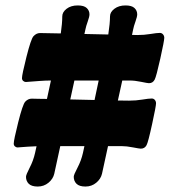

<svg xmlns="http://www.w3.org/2000/svg" viewBox="-20 -620 622 703"><path d="M30.3 -94.2Q30.3 -106.9 46.6 -172.1Q63 -237.3 72.3 -247.6Q82.5 -258.8 96.7 -258.8Q99.6 -258.8 106.7 -258.5Q113.8 -258.3 127.7 -258.1Q141.6 -257.8 151.9 -257.8L166.5 -325.2H165.5Q147.9 -325.2 127 -323.7Q106 -322.3 91.3 -321Q76.7 -319.8 74.7 -319.8Q69.3 -319.8 64.9 -323.7Q60.5 -327.6 60.5 -334Q60.5 -346.7 76.9 -411.9Q93.3 -477.1 102.5 -487.3Q113.3 -499 126.5 -499Q145.5 -499 202.6 -497.6Q208 -535.2 208 -560.1Q208 -575.7 223.9 -587.9Q239.7 -600.1 264.6 -600.1Q287.6 -600.1 297.6 -590.6Q307.6 -581.1 307.6 -567.4Q307.6 -559.1 301.3 -541.5Q294.9 -523.9 292.5 -511.2L289.1 -495.6Q349.6 -494.6 376.5 -493.7Q382.8 -535.2 382.8 -560.1Q382.8 -575.7 398.9 -587.9Q415 -600.1 439.5 -600.1Q462.4 -600.1 472.4 -590.6Q482.4 -581.1 482.4 -567.4Q482.4 -559.1 476.1 -541.5Q469.7 -523.9 467.3 -511.2L463.4 -492.2Q472.7 -491.7 482.4 -491.7Q507.8 -491.7 531 -495.6Q554.2 -499.5 565.4 -499.5Q572.3 -499.5 576.9 -494.1Q581.5 -488.8 581.5 -481.4Q581.5 -471.2 566.9 -405.3Q552.2 -339.4 546.4 -328.6Q539.6 -315.4 525.4 -315.4Q520.5 -315.4 497.1 -320.3Q473.6 -325.2 455.6 -325.2H427.7L411.6 -252Q424.3 -252 438.2 -251.7Q452.1 -251.5 452.6 -251.5Q478 -251.5 501.2 -255.4Q524.4 -259.3 535.6 -259.3Q542.5 -259.3 546.9 -254.2Q551.3 -249 551.3 -241.7Q551.3 -231.4 536.9 -165.3Q522.5 -99.1 516.6 -88.4Q509.8 -75.7 495.6 -75.7Q490.7 -75.7 467 -80.3Q443.4 -85 425.3 -85H375.5L353.5 16.1Q349.1 35.2 332.3 49.1Q315.4 63 293 63Q270.5 63 260.3 53Q250 43 250 27.3Q250 20 263.7 -5.9Q277.3 -31.7 283.7 -60.1L289.1 -85H200.7L178.7 16.1Q174.3 35.2 157.5 49.1Q140.6 63 118.2 63Q95.7 63 85.4 53Q75.2 43 75.2 27.3Q75.2 20 88.6 -5.9Q102.1 -31.7 108.4 -60.1L113.8 -84.5Q99.1 -84 83 -83Q66.9 -82 56.6 -81.1Q46.4 -80.1 44.4 -80.1Q39.1 -80.1 34.7 -84Q30.3 -87.9 30.3 -94.2ZM237.3 -255.9Q300.8 -254.9 326.2 -253.9L341.3 -325.2H252.4Z"/></svg>

Font: Cooper* Black
Style: Italic
Weight: 900
Italic angle: -7°
Designer: Owen Earl
Foundry: indestructible type*
Version: Version 0.001